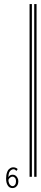

<svg xmlns="http://www.w3.org/2000/svg" viewBox="-20 -832 204 967"><path d="M43 115.2Q27.3 115.2 19.5 102.5Q10.7 89.8 10.7 67.4Q10.7 48.8 15.6 36.1Q19.5 23.4 28.3 17.6Q36.1 10.7 46.9 10.7Q59.6 10.7 69.3 19.5L61.5 29.3L60.5 28.3Q60.5 27.3 59.6 25.4Q58.6 24.4 56.6 23.4Q53.7 20.5 47.9 20.5Q42 20.5 36.1 24.4Q31.2 27.3 26.4 36.1Q22.5 44.9 22.5 60.5Q25.4 54.7 31.2 50.8Q37.1 47.9 43.9 47.9Q51.8 47.9 57.6 51.8Q64.5 56.6 68.4 64.5Q72.3 71.3 72.3 81.1Q72.3 91.8 68.4 99.6Q64.5 106.4 57.6 111.3Q50.8 115.2 43 115.2ZM43 105.5Q50.8 105.5 55.7 98.6Q60.5 92.8 60.5 82Q60.5 74.2 58.6 68.4Q55.7 63.5 51.8 60.5Q47.9 57.6 43 57.6Q37.1 57.6 32.2 61.5Q26.4 65.4 23.4 71.3Q22.5 74.2 22.5 76.2Q22.5 83 25.4 89.8Q27.3 96.7 32.2 100.6Q37.1 105.5 43 105.5ZM128.9 58.6V-811.5H140.6V58.6ZM152.3 58.6V-811.5H164.1V58.6Z"/></svg>

Font: Libre Barcode EAN13 Text
Style: Regular
Weight: 400
Version: Version 1.008; ttfautohint (v1.8.3)